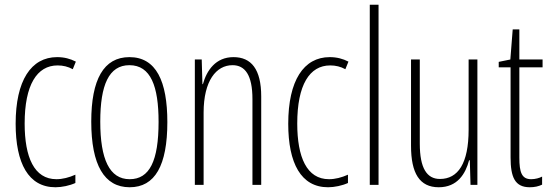

<svg xmlns="http://www.w3.org/2000/svg" viewBox="-20 -780 2323 810"><path d="M214 10C241 10 274 3 298 -8V-43C271 -31 244 -24 218 -24C124 -24 84 -117 84 -259C84 -422 136 -504 223 -504C246 -504 267 -499 287 -488L300 -520C277 -532 251 -539 221 -539C111 -539 46 -440 46 -258C46 -91 100 10 214 10Z M686 -265C686 -437 639 -539 526 -539C417 -539 365 -444 365 -267C365 -84 420 10 527 10C634 10 686 -82 686 -265ZM403 -267C403 -421 439 -505 526 -505C616 -505 649 -416 649 -266C649 -101 611 -24 527 -24C442 -24 403 -108 403 -267Z M965 -539C890 -539 852 -483 836 -425H834L831 -529H802V0H839V-305C839 -439 892 -505 961 -505C1014 -505 1045 -463 1045 -362V0H1082V-373C1082 -488 1040 -539 965 -539Z M1364 10C1391 10 1424 3 1448 -8V-43C1421 -31 1394 -24 1368 -24C1274 -24 1234 -117 1234 -259C1234 -422 1286 -504 1373 -504C1396 -504 1417 -499 1437 -488L1450 -520C1427 -532 1401 -539 1371 -539C1261 -539 1196 -440 1196 -258C1196 -91 1250 10 1364 10Z M1577 0V-760H1540V0Z M1994 -529H1957V-233C1957 -90 1912 -25 1836 -25C1781 -25 1751 -70 1751 -174V-529H1714V-165C1714 -49 1750 10 1831 10C1910 10 1944 -47 1959 -104H1962L1965 0H1994Z M2221 -24C2181 -24 2171 -53 2171 -115V-496H2269V-529H2171V-656H2143L2133 -529L2084 -519V-496H2134V-116C2134 -33 2152 10 2215 10C2236 10 2252 6 2267 -1V-35C2256 -29 2238 -24 2221 -24Z"/></svg>

Font: Noto Sans Hebrew ExtraCondensed ExtraLight
Style: Regular
Weight: 200
Width: 2
Designer: Monotype Design Team
Foundry: Monotype Imaging Inc.
Version: Version 2.004